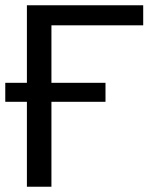

<svg xmlns="http://www.w3.org/2000/svg" viewBox="-20 -708 582 728"><path d="M0 -394H82V-688H523V-612H175V-394H380V-322H175V0H82V-322H0Z"/></svg>

Font: Libra Sans
Style: Regular
Weight: 400
Foundry: Context Ltd
Version: Version 1.000; ttfautohint (v1.3)